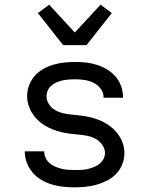

<svg xmlns="http://www.w3.org/2000/svg" viewBox="-20 -793 640 821"><path d="M299 8Q274 8 250 5.5Q226 3 202.5 -4Q179 -11 157.5 -23.5Q136 -36 120 -54.5Q104 -73 95 -96.5Q86 -120 86 -144V-146H169Q169 -132 175 -118.5Q181 -105 192 -95.5Q203 -86 216 -80.5Q229 -75 242.5 -71.5Q256 -68 270.5 -67Q285 -66 299 -66Q313 -66 326.5 -66.5Q340 -67 353.5 -70Q367 -73 380 -78Q393 -83 404 -91.5Q415 -100 422 -112.5Q429 -125 429 -138Q429 -157 417.5 -173.5Q406 -190 389.5 -199Q373 -208 354 -212Q335 -216 316 -217.5Q297 -219 278 -221.5Q259 -224 240.5 -228.5Q222 -233 204.5 -240Q187 -247 170.5 -257Q154 -267 140.5 -280.5Q127 -294 117 -310Q107 -326 101.5 -344.5Q96 -363 96 -383Q96 -406 104.5 -428.5Q113 -451 128.5 -468.5Q144 -486 165 -498Q186 -510 208.5 -516.5Q231 -523 254.5 -525.5Q278 -528 301 -528Q325 -528 348.5 -525.5Q372 -523 395 -515.5Q418 -508 438.5 -495.5Q459 -483 474.5 -465Q490 -447 498 -424Q506 -401 506 -378V-375H423V-376Q423 -397 410.5 -413.5Q398 -430 380 -439Q362 -448 341.5 -451Q321 -454 301 -454Q288 -454 275 -453Q262 -452 249 -449.5Q236 -447 223.5 -441.5Q211 -436 201 -428Q191 -420 185 -407.5Q179 -395 179 -382Q179 -363 190 -346.5Q201 -330 218 -321Q235 -312 253.5 -308Q272 -304 291 -302.5Q310 -301 329 -298.5Q348 -296 366.5 -291.5Q385 -287 403 -280Q421 -273 437 -263Q453 -253 467 -239.5Q481 -226 491 -210Q501 -194 506.5 -175.5Q512 -157 512 -138Q512 -114 503 -91Q494 -68 477.5 -50.5Q461 -33 439 -21.5Q417 -10 394 -3.5Q371 3 347 5.5Q323 8 299 8ZM250 -600 142 -737 190 -773 300 -654 410 -773 458 -737 350 -600Z"/></svg>

Font: Nova Nerd Font
Style: Regular
Weight: 400
Designer: Belleve Invis
Foundry: Belleve Invis
Version: Version 24.1.4; ttfautohint (v1.8.4);Nerd Fonts 3.1.1